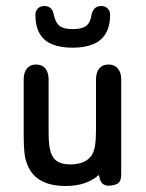

<svg xmlns="http://www.w3.org/2000/svg" viewBox="-20 -610 485 640"><path d="M310 -27Q313 -5 321.5 2Q330 9 341 9Q360 9 372 2Q384 -5 384 -28V-345Q384 -369 372.5 -382Q361 -395 342 -395Q322 -395 311 -382Q300 -369 300 -345V-177Q300 -143 296.5 -123Q293 -103 284 -90Q263 -62 214 -62Q191 -62 175.5 -69.5Q160 -77 152 -95Q142 -116 142 -168V-345Q142 -369 131 -382Q120 -395 100 -395Q81 -395 70 -382Q59 -369 59 -345V-161Q59 -128 61 -106Q63 -84 68 -70Q93 10 199 10Q268 10 310 -27ZM285 -560Q281 -534 267 -523.5Q253 -513 223 -513Q193 -513 179.5 -523Q166 -533 160 -558Q157 -575 149 -582.5Q141 -590 128 -590Q115 -590 106.5 -582Q98 -574 98 -561Q98 -522 112.5 -497.5Q127 -473 155 -462Q183 -451 222 -451Q261 -451 289 -462Q317 -473 332 -497.5Q347 -522 347 -561Q347 -573 339 -581.5Q331 -590 318 -590Q291 -590 285 -560Z"/></svg>

Font: Beiruti Medium
Style: Regular
Weight: 500
Designer: Arlette Boutros
Foundry: Boutros
Version: Version 1.41